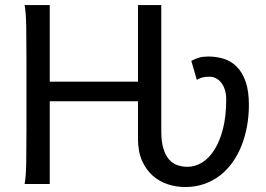

<svg xmlns="http://www.w3.org/2000/svg" viewBox="-20 -733 1058 765"><path d="M742.2 -490.7Q759.8 -499.5 774.2 -503.7Q788.6 -507.8 810.5 -507.8Q843.8 -507.8 873 -498.3Q902.3 -488.8 924.3 -466.3Q946.3 -443.8 959 -406.7Q971.7 -369.6 971.7 -314.9Q971.7 -272 964.4 -231.2Q957 -190.4 942.9 -154.1Q928.7 -117.7 907.2 -87.2Q885.7 -56.6 857.7 -34.7Q829.6 -12.7 794.4 -0.2Q759.3 12.2 717.8 12.2Q683.1 12.2 649.4 1.5Q615.7 -9.3 589.1 -32.5Q562.5 -55.7 546.1 -92.3Q529.8 -128.9 529.8 -180.7V-329.6H178.2V0H78.1Q83.5 -29.3 84.5 -84.7Q85.4 -140.1 85.4 -212.4V-500.5Q85.4 -572.8 84.5 -628.2Q83.5 -683.6 78.1 -712.9H178.2V-407.7H529.8V-712.9H622.6V-210Q622.6 -168.9 630.9 -141.6Q639.2 -114.3 653.3 -97.9Q667.5 -81.5 686.8 -75Q706.1 -68.4 727.5 -68.4Q757.3 -68.4 785.2 -85.4Q813 -102.5 834.5 -136.5Q856 -170.4 868.7 -220.7Q881.3 -271 881.3 -336.9Q881.3 -357.9 876.2 -374.5Q871.1 -391.1 862.1 -402.8Q853 -414.6 841.1 -420.9Q829.1 -427.2 815.4 -427.2Q807.1 -427.2 800.8 -426.8Q794.4 -426.3 788.8 -425Q783.2 -423.8 777.3 -421.4Q771.5 -418.9 764.2 -415Z"/></svg>

Font: Andika Phon
Style: Regular
Weight: 400
Designer: Victor Gaultney, Annie Olsen, Julie Remington, Don Collingsworth, Eric Hays, Becca Hirsbrunner
Foundry: SIL International
Version: Version 5.000